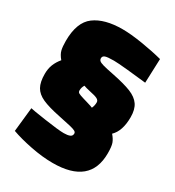

<svg xmlns="http://www.w3.org/2000/svg" viewBox="-204 -788 1002 1101"><g transform="rotate(30 297.5 -237.5)"><path d="M37 144 54 -16Q62 -13 156.5 1Q251 15 286 15Q311 15 325.5 9Q340 3 340 -13Q340 -22 330.5 -27.5Q321 -33 296.5 -39Q272 -45 218 -56Q139 -72 98 -90.5Q57 -109 39.5 -140Q22 -171 22 -225Q22 -260 33 -287.5Q44 -315 65 -340Q43 -366 37.5 -389Q32 -412 32 -449Q32 -573 97.5 -621.5Q163 -670 281 -670Q336 -670 413.5 -657.5Q491 -645 552 -629L546 -469Q486 -476 419.5 -482.5Q353 -489 328 -489Q285 -489 270.5 -483.5Q256 -478 256 -464Q256 -454 263 -447.5Q270 -441 291 -435Q312 -429 358 -420Q443 -403 487.5 -385Q532 -367 552.5 -337Q573 -307 573 -256Q573 -164 528 -121Q548 -98 555.5 -77Q563 -56 563 -11Q563 195 316 195Q248 195 170 179.5Q92 164 37 144ZM362 -232Q362 -246 347 -253.5Q332 -261 301 -267Q265 -275 253 -280Q242 -262 242 -243Q242 -232 249.5 -227Q257 -222 287 -213L311 -206Q345 -196 353 -192Q362 -211 362 -232Z"/></g></svg>

Font: Cairo Black
Style: Regular
Weight: 900
Designer: Mohamed Gaber, Accademia di Belle Arti di Urbino and others
Foundry: Kief Type Foundry, Accademia di Belle Arti di Urbino and others
Version: Version 3.011